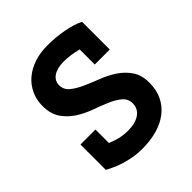

<svg xmlns="http://www.w3.org/2000/svg" viewBox="-198 -848 996 996"><g transform="rotate(-45 300.0 -350.0)"><path d="M65 -229H175V-130Q178 -129 181 -128Q204 -118 231.5 -111.5Q259 -105 290 -105Q346 -105 377 -127.5Q408 -150 408 -188Q408 -222 382.5 -243Q357 -264 319.5 -280Q282 -296 237.5 -312Q193 -328 155.5 -352.5Q118 -377 92.5 -414Q67 -451 67 -510Q67 -555 84.5 -592.5Q102 -630 133.5 -657Q165 -684 209 -699Q253 -714 307 -714Q368 -714 427 -703Q486 -692 521 -673V-470H411V-581Q408 -581 405 -582Q383 -588 357.5 -591.5Q332 -595 307 -595Q259 -595 231.5 -576Q204 -557 204 -525Q204 -492 229.5 -471Q255 -450 292.5 -433Q330 -416 374.5 -399Q419 -382 456.5 -357.5Q494 -333 519.5 -296Q545 -259 545 -203Q545 -149 525 -108.5Q505 -68 469 -40.5Q433 -13 384 0.5Q335 14 278 14Q240 14 207.5 8Q175 2 147.5 -7Q120 -16 99 -26Q78 -36 65 -43Z"/></g></svg>

Font: PT Mono
Style: Bold
Weight: 700
Monospace: yes
Designer: A.Korolkova, I.Chaeva
Foundry: ParaType Ltd
Version: Version 1.000 OFL